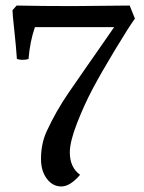

<svg xmlns="http://www.w3.org/2000/svg" viewBox="-20 -665 521 693"><path d="M232 -115Q232 -61 269 -34Q233 8 201.5 8Q170 8 149 -20Q128 -48 128 -91Q128 -146 148 -190Q182 -264 227.5 -330Q273 -396 289 -419Q305 -442 337.5 -488.5Q370 -535 392 -567H106Q88 -515 83 -452Q72 -449 62 -449Q52 -449 41 -452Q38 -497 31.5 -556.5Q25 -616 25 -628L40 -645Q135 -643 242 -643L448 -645L467 -598Q444 -566 394.5 -484Q345 -402 314 -343.5Q283 -285 257.5 -219Q232 -153 232 -115Z"/></svg>

Font: Cambo
Style: Regular
Weight: 400
Designer: Carolina Giovagnoli, Andres Torresi
Foundry: Carolina Giovagnoli, Andres Torresi
Version: Version 2.001